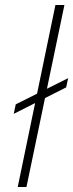

<svg xmlns="http://www.w3.org/2000/svg" viewBox="-20 -749 293 769"><path d="M51 0 202 -729H238L86 0ZM35 -293 43 -331 253 -436 245 -399Z"/></svg>

Font: Mona Sans ExtraLight
Style: Italic
Weight: 200
Italic angle: -11.6951°
Designer: Deni Anggara
Foundry: GitHub
Version: Version 2.000